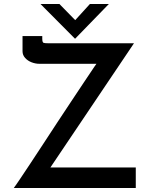

<svg xmlns="http://www.w3.org/2000/svg" viewBox="-20 -943 754 963"><path d="M49 0Q59 -13 80 -44.5Q101 -76 131 -121Q161 -166 195.5 -219Q230 -272 266.5 -327.5Q303 -383 338 -435.5Q373 -488 402.5 -532.5Q432 -577 453.5 -608.5Q475 -640 484 -652L497 -623H178Q158 -623 138.5 -630.5Q119 -638 106 -652.5Q93 -667 93 -686V-762H192V-749Q192 -730 199 -728Q206 -726 223 -726H652L224 -90L218 -103H661V0ZM278 -923 369 -830 339 -822 431 -923H526L357 -749H356L183 -923Z"/></svg>

Font: Josefin Sans Thin Medium
Style: Regular
Weight: 500
Version: Version 2.000